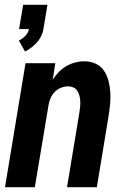

<svg xmlns="http://www.w3.org/2000/svg" viewBox="-20 -785 540 805"><path d="M85 -569 59 -615Q74 -622 86.5 -635Q99 -648 101 -663H60L77 -765H179L162 -663Q160 -649 153 -634.5Q146 -620 135.5 -608Q125 -596 112 -586Q99 -576 85 -569ZM1 0 87 -520H212L201 -451Q212 -468 226.5 -483Q241 -498 258.5 -508Q276 -518 295 -523Q314 -528 333 -528Q359 -528 381 -518Q403 -508 416 -488.5Q429 -469 435 -445.5Q441 -422 442.5 -397Q444 -372 441.5 -347Q439 -322 435 -297L386 0H261L313 -314Q315 -326 316 -338Q317 -350 316.5 -361.5Q316 -373 313 -384Q310 -395 304 -404.5Q298 -414 287.5 -418.5Q277 -423 265 -423Q250 -423 234.5 -416.5Q219 -410 208 -398Q197 -386 191 -371Q185 -356 183 -341L126 0Z"/></svg>

Font: Iosevka SS04 Extrabold Oblique
Style: Regular
Weight: 800
Italic angle: -9°
Monospace: yes
Designer: Belleve Invis
Foundry: Belleve Invis
Version: Version 19.0.0; ttfautohint (v1.8.4)